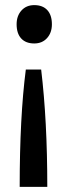

<svg xmlns="http://www.w3.org/2000/svg" viewBox="-20 -561 276 751"><path d="M141 -289Q165 -89 165 170H57Q57 -103 81 -289ZM45 -466Q45 -499 64 -520Q83 -541 114 -541Q147 -541 165 -521.5Q183 -502 183 -466Q183 -433 164 -412Q145 -391 114 -391Q81 -391 63 -410.5Q45 -430 45 -466Z"/></svg>

Font: Easer Grotesk
Style: Regular
Weight: 400
Designer: Boardeaser, Bonnie Shaver-Troup, Thomas Jockin
Foundry: Lexend
Version: Version 1.008;Glyphs 3.1.2 (3151)